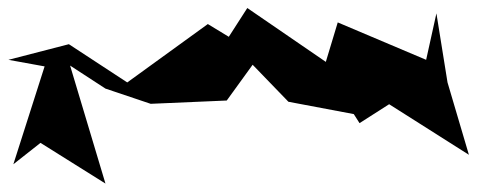

<svg xmlns="http://www.w3.org/2000/svg" viewBox="-448 -528 1160 467"><g transform="rotate(-90 132.5 -295.0)"><path d="M18 -777 -81 -619 206 -705 150 -619 113 -509 121 -324 208 -261 118 -174 88 -15 66 -1 112 71 -11 265 165 213 333 186 220 161 311 -54 215 -83 346 -274 276 -319 307 -370 165 -566 258 -708 220 -855 204 -767 -34 -843Z"/></g></svg>

Font: Asimov Silicon
Style: Regular
Weight: 400
Designer: Google
Version: Version 2.000980; 2014